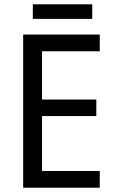

<svg xmlns="http://www.w3.org/2000/svg" viewBox="-20 -875 540 895"><path d="M445 0H88V-714H445V-636H176V-411H429V-334H176V-78H445ZM410 -855V-787H133V-855Z"/></svg>

Font: Noto Sans Tamil SemiCondensed
Style: Regular
Weight: 400
Width: 4
Designer: Jelle Bosma - Monotype Design Team
Foundry: Monotype Imaging Inc.
Version: Version 2.004; ttfautohint (v1.8.4.7-5d5b)